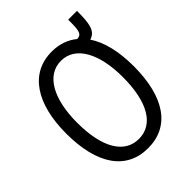

<svg xmlns="http://www.w3.org/2000/svg" viewBox="-199 -782 897 897"><g transform="rotate(-45 250.0 -333.5)"><path d="M250 11C393 11 473 -104 473 -308C473 -405 454 -484 417 -539C461 -552 468 -593 468 -678H410C410 -605 407 -586 376 -584C342 -612 300 -627 250 -627C107 -627 27 -505 27 -308C27 -104 107 11 250 11ZM250 -50C155 -50 99 -142 99 -308C99 -465 155 -566 250 -566C345 -566 401 -465 401 -308C401 -142 345 -50 250 -50Z"/></g></svg>

Font: Inconsolata Thin
Style: Regular
Weight: 100
Monospace: yes
Designer: Raph Levien, Cyreal, Brenton Simpson
Foundry: Raph Levien, Cyreal, Google
Version: Version 3.100